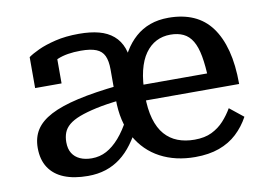

<svg xmlns="http://www.w3.org/2000/svg" viewBox="-65 -648 1051 758"><g transform="rotate(-10 460.5 -269.0)"><path d="M410 -320 409 -262Q351 -256 310 -247Q269 -238 241.5 -227.5Q214 -217 198 -203.5Q182 -190 175.5 -173Q169 -156 169 -135Q169 -108 180 -90.5Q191 -73 211 -64Q231 -55 258 -55Q290 -55 317 -69.5Q344 -84 369 -112.5Q394 -141 417 -185L454 -152Q434 -112 411.5 -81.5Q389 -51 362 -30.5Q335 -10 302.5 0.5Q270 11 231 11Q175 11 135.5 -5Q96 -21 75 -53Q54 -85 54 -132Q54 -174 73.5 -204.5Q93 -235 135 -257Q177 -279 245 -294.5Q313 -310 410 -320ZM292 -548Q338 -548 372 -539Q406 -530 429.5 -510Q453 -490 464.5 -458.5Q476 -427 476 -380L391 -299V-388Q391 -422 381.5 -442.5Q372 -463 349.5 -472Q327 -481 288 -481Q231 -481 194.5 -465.5Q158 -450 141 -432Q139 -440 141.5 -448.5Q144 -457 150.5 -464.5Q157 -472 167 -477Q177 -482 191 -484V-367H85V-491Q100 -502 128 -515Q156 -528 197.5 -538Q239 -548 292 -548ZM670 -57Q711 -57 739.5 -71Q768 -85 788.5 -107.5Q809 -130 824 -156L879 -112Q859 -75 829 -47Q799 -19 757.5 -4Q716 11 661 11Q582 11 521.5 -21Q461 -53 426 -115.5Q391 -178 391 -268Q391 -298 395.5 -315.5Q400 -333 407 -343Q414 -353 423 -359.5Q432 -366 441 -375Q454 -415 473 -447Q492 -479 518 -502Q544 -525 577 -537Q610 -549 651 -549Q708 -549 751 -530Q794 -511 822.5 -472.5Q851 -434 866 -377Q881 -320 881 -243H464V-306H791L765 -280Q763 -337 756 -375.5Q749 -414 735 -437.5Q721 -461 699 -471.5Q677 -482 647 -482Q616 -482 590.5 -469Q565 -456 546 -429.5Q527 -403 517 -362Q507 -321 507 -264Q507 -208 518.5 -168.5Q530 -129 551.5 -104.5Q573 -80 603 -68.5Q633 -57 670 -57Z"/></g></svg>

Font: Roboto Serif 20pt Medium
Style: Regular
Weight: 500
Version: Version 1.008